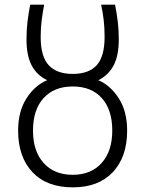

<svg xmlns="http://www.w3.org/2000/svg" viewBox="-20 -796 625 826"><path d="M293 10Q181 10 119.5 -55.5Q58 -121 58 -234Q58 -317 94 -373Q130 -429 183 -451Q139 -472 116.5 -514Q94 -556 94 -627Q94 -668 98.5 -704.5Q103 -741 110 -776H170Q164 -744 159.5 -710.5Q155 -677 155 -637Q155 -553 189.5 -515.5Q224 -478 293 -478Q362 -478 396 -515.5Q430 -553 430 -637Q430 -677 426 -710.5Q422 -744 415 -776H475Q482 -741 486.5 -704.5Q491 -668 491 -627Q491 -556 468.5 -514Q446 -472 403 -451Q455 -429 491 -373Q527 -317 527 -234Q527 -121 465.5 -55.5Q404 10 293 10ZM293 -44Q372 -44 417.5 -95Q463 -146 463 -234Q463 -324 418 -374Q373 -424 293 -424Q213 -424 167.5 -374Q122 -324 122 -234Q122 -146 167.5 -95Q213 -44 293 -44Z"/></svg>

Font: Ubuntu Sans Light
Style: Regular
Weight: 300
Designer: Dalton Maag Ltd
Foundry: Dalton Maag Ltd
Version: Version 1.006; ttfautohint (v1.8.4.7-5d5b)